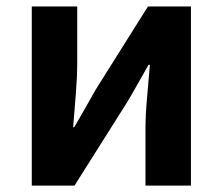

<svg xmlns="http://www.w3.org/2000/svg" viewBox="-20 -580 696 600"><path d="M79.3 0V-559.8H221.3V-383.2Q221.3 -340.9 217.1 -287.8Q212.9 -234.6 208.5 -182.4H212Q226.6 -208.2 246.2 -241.8Q265.7 -275.5 279.4 -300.5L442.4 -559.8H576.7V0H434.6V-176.4Q434.6 -218.8 439.3 -272Q444 -325.2 448.4 -377.4H444.2Q429.7 -352.4 410.4 -317.9Q391.2 -283.5 376.5 -259.3L212.8 0Z"/></svg>

Font: Noto Sans KR Thin
Style: Regular
Weight: 100
Designer: Ryoko NISHIZUKA 西塚涼子 (kana, bopomofo & ideographs); Paul D. Hunt (Latin, Greek & Cyrillic); Sandoll Communications 산돌커뮤니
Foundry: Adobe
Version: Version 2.004-H2;hotconv 1.0.118;makeotfexe 2.5.65603